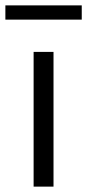

<svg xmlns="http://www.w3.org/2000/svg" viewBox="-62 -694 324 714"><path d="M-42 -621H242V-674H-42ZM63 0H137V-501H63Z"/></svg>

Font: Red Hat Display
Style: Regular
Weight: 400
Designer: Pentagram, MCKL
Foundry: Pentagram, MCKL
Version: Version 1.023